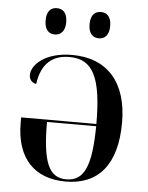

<svg xmlns="http://www.w3.org/2000/svg" viewBox="-54 -790 652 844"><g transform="rotate(5 272.5 -368.0)"><path d="M358 -630C382 -630 403 -646 403 -688C403 -731 382 -746 358 -746C332 -746 312 -731 312 -688C312 -646 332 -630 358 -630ZM163 -630C188 -630 209 -646 209 -688C209 -731 188 -746 163 -746C138 -746 118 -731 118 -688C118 -646 138 -630 163 -630ZM267 10C412 10 492 -85 492 -270C492 -446 404 -547 248 -547C129 -547 70 -488 70 -443C70 -425 80 -410 101 -406C114 -501 166 -537 237 -537C341 -537 380 -458 380 -254H48V-230C48 -71 132 10 267 10ZM269 0C192 0 163 -67 163 -244H380C378 -67 348 0 269 0Z"/></g></svg>

Font: Noto Serif Display Medium
Style: Regular
Weight: 500
Designer: Monotype Design Team
Foundry: Monotype Imaging Inc.
Version: Version 2.009